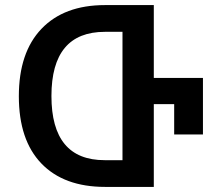

<svg xmlns="http://www.w3.org/2000/svg" viewBox="-20 -734 842 754"><path d="M393 0H584V-325H664V-206H777V-428H584V-714H392Q232 -714 143 -621Q54 -528 54 -356Q54 -184 142.5 -92Q231 0 393 0ZM391 -105Q182 -105 182 -357Q182 -609 392 -609H461V-105Z"/></svg>

Font: Noto Sans Georgian SemiCondensed Semi
Style: Regular
Weight: 600
Width: 4
Designer: Monotype Design Team
Foundry: Monotype Imaging Inc.
Version: Version 1.901